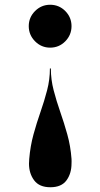

<svg xmlns="http://www.w3.org/2000/svg" viewBox="-20 -550 419 808"><path d="M103 119Q107.5 64.5 121 15.5Q134.5 -33.5 150.5 -79.2Q166.5 -125 178.2 -170Q190 -215 190 -262H194Q194 -215 205.8 -170Q217.5 -125 233.5 -79.2Q249.5 -33.5 263.2 15.5Q277 64.5 281 119Q281.5 124.5 281.2 129Q281 133.5 281 138Q281 180 259.8 209Q238.5 238 192 238Q145.5 238 123.8 209Q102 180 102 138Q102 133.5 102.5 129Q103 124.5 103 119ZM281 -440Q281 -403 254.8 -376.2Q228.5 -349.5 191 -349.5Q154 -349.5 127.5 -376.2Q101 -403 101 -440Q101 -477 127.5 -503.5Q154 -530 191 -530Q228.5 -530 254.8 -503.5Q281 -477 281 -440Z"/></svg>

Font: Bodoni* 36pt
Style: Bold
Weight: 700
Version: Version 2.3